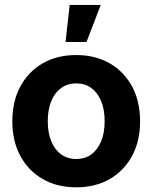

<svg xmlns="http://www.w3.org/2000/svg" viewBox="-20 -760 628 791"><path d="M293.9 11.7Q214.8 11.7 155.8 -22.5Q96.7 -56.6 63.7 -117.7Q30.8 -178.7 30.8 -260.3Q30.8 -342.3 63.7 -403.6Q96.7 -464.8 155.8 -499Q214.8 -533.2 293.9 -533.2Q373 -533.2 432.1 -499Q491.2 -464.8 524.2 -403.6Q557.1 -342.3 557.1 -260.3Q557.1 -178.7 524.2 -117.7Q491.2 -56.6 432.1 -22.5Q373 11.7 293.9 11.7ZM293.9 -105Q330.1 -105 356.2 -124Q382.3 -143.1 396.7 -178Q411.1 -212.9 411.1 -260.3Q411.1 -308.6 396.7 -343.5Q382.3 -378.4 356.2 -397.5Q330.1 -416.5 293.9 -416.5Q258.3 -416.5 231.9 -397.5Q205.6 -378.4 191.2 -343.5Q176.8 -308.6 176.8 -260.3Q176.8 -212.9 191.2 -178Q205.6 -143.1 231.9 -124Q258.3 -105 293.9 -105ZM250 -586.9 267.1 -739.7H395L336.4 -586.9Z"/></svg>

Font: Inter 28pt
Style: Bold
Weight: 700
Designer: Rasmus Andersson
Foundry: rsms
Version: Version 4.001;git-66647c0bb